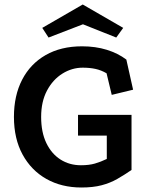

<svg xmlns="http://www.w3.org/2000/svg" viewBox="-20 -814 666 854"><path d="M565 -58Q533 -36 501.5 -18Q470 0 432 10Q394 20 342 20Q254 20 186.5 -18Q119 -56 80.5 -126.5Q42 -197 42 -294Q42 -389 78.5 -459.5Q115 -530 183 -569Q251 -608 345 -608Q405 -608 455 -592.5Q505 -577 542 -549L572 -415L477 -392L454 -488Q430 -502 404.5 -507.5Q379 -513 348 -513Q300 -513 257.5 -486.5Q215 -460 189 -411Q163 -362 163 -294Q163 -226 186 -178Q209 -130 249 -104.5Q289 -79 340 -79Q376 -79 402 -86.5Q428 -94 455 -107V-211H327V-303H565ZM348 -794 528 -690 497 -647 349 -706 196 -647 168 -690Z"/></svg>

Font: Podkova
Style: Bold
Weight: 700
Designer: Ilya Yudin
Foundry: Cyreal (www.cyreal.org)
Version: Version 2.102; ttfautohint (v1.8.1.43-b0c9)